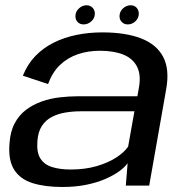

<svg xmlns="http://www.w3.org/2000/svg" viewBox="-20 -722 725 747"><path d="M222.5 5.5Q274 5.5 316.2 -3.2Q358.5 -12 391 -26.2Q423.5 -40.5 445 -56.5Q466.5 -72.5 476.5 -87L469.5 0H560.5L626.5 -374.5Q640.5 -452 614.8 -500.8Q589 -549.5 528.5 -572.8Q468 -596 378 -596Q325.5 -596 277.8 -586.2Q230 -576.5 189.2 -556.2Q148.5 -536 117.8 -504.2Q87 -472.5 69 -427.5L167 -395Q183.5 -440.5 213.2 -469Q243 -497.5 282.8 -511Q322.5 -524.5 368.5 -524.5Q423 -524.5 460 -509.5Q497 -494.5 513.2 -462.5Q529.5 -430.5 520.5 -381L514.5 -347.5H284.5Q249 -347.5 212.2 -343.2Q175.5 -339 141.8 -327Q108 -315 81 -294.5Q54 -274 37 -242Q20 -210 17 -164.5Q11.5 -98.5 35.2 -61.5Q59 -24.5 107 -9.5Q155 5.5 222.5 5.5ZM254.5 -62.5Q214 -62.5 183.5 -71.8Q153 -81 137.5 -104.8Q122 -128.5 125.5 -173Q128 -209 143 -232Q158 -255 182 -267.2Q206 -279.5 234.8 -284.2Q263.5 -289 293.5 -289H503L478.5 -151.5Q463.5 -129.5 432 -109Q400.5 -88.5 355.5 -75.5Q310.5 -62.5 254.5 -62.5ZM305.5 -627Q322 -627 335.5 -639.2Q349 -651.5 349 -669Q349 -683 339.8 -692.2Q330.5 -701.5 316.5 -701.5Q300 -701.5 286.8 -689Q273.5 -676.5 273.5 -659Q273.5 -645 282.2 -636Q291 -627 305.5 -627ZM477 -627Q494 -627 507 -639.2Q520 -651.5 520 -669Q520 -683 511.2 -692.2Q502.5 -701.5 488 -701.5Q471.5 -701.5 458.2 -689Q445 -676.5 445 -659Q445 -645 454.2 -636Q463.5 -627 477 -627Z"/></svg>

Font: Anybody SemiExpanded
Style: Italic
Weight: 400
Width: 6
Italic angle: -10°
Version: Version 1.113;gftools[0.9.25]